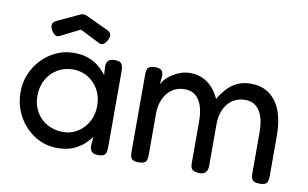

<svg xmlns="http://www.w3.org/2000/svg" viewBox="-72 -812 1544 962"><g transform="rotate(10 700.0 -330.5)"><path d="M475 9.2Q453.2 9.2 443.4 0.2Q433.5 -8.8 432.2 -27.8L435.8 -78Q426.2 -62 405 -41.5Q383.8 -21 349.6 -5.5Q315.5 10 267 10Q219 10 177.5 -9Q136 -28 104.6 -61.8Q73.2 -95.5 55.4 -139.5Q37.5 -183.5 37.5 -234.2Q37.5 -283.2 55.4 -326.4Q73.2 -369.5 105.1 -402.8Q137 -436 178.4 -455Q219.8 -474 267 -474Q310.8 -474 341.8 -462.5Q372.8 -451 395.5 -432.2Q418.2 -413.5 435.2 -390.5L432.5 -433.2Q432.2 -454.5 442.5 -464.4Q452.8 -474.2 476 -474.2Q494.8 -474.2 503.5 -468.2Q512.2 -462.2 515.1 -451Q518 -439.8 518 -423.8V-38Q518 -23.5 515.1 -12.6Q512.2 -1.8 503.1 3.8Q494 9.2 475 9.2ZM281.5 -74.2Q322.2 -74.2 355.4 -95.1Q388.5 -116 408.1 -151.6Q427.8 -187.2 427.8 -232.5Q427.8 -280.2 407.4 -315.8Q387 -351.2 353.4 -371.4Q319.8 -391.5 279.5 -391.5Q233.2 -391.5 198.4 -370.2Q163.5 -349 143.8 -313Q124 -277 124 -230.8Q124 -186.2 143.9 -150.8Q163.8 -115.2 199.5 -94.8Q235.2 -74.2 281.5 -74.2ZM281.5 -672.5Q286.5 -672.5 290 -671.6Q293.5 -670.8 297.2 -669L403.8 -619.2Q424.5 -611.5 429.2 -598.6Q434 -585.8 424 -567.2Q414.8 -550 404.5 -543.9Q394.2 -537.8 382.5 -544L281.5 -595L180.8 -544.5Q169.2 -539 158.8 -545.2Q148.2 -551.5 138.8 -569Q129.2 -587.5 134.2 -599.4Q139.2 -611.2 158.8 -619.2L265.5 -669Q269 -670.8 272.8 -671.6Q276.5 -672.5 281.5 -672.5Z M680 9.8Q661.2 9.8 652 4.1Q642.8 -1.5 640 -11.6Q637.2 -21.8 637.2 -35.5V-432.2Q637.2 -445.5 640.1 -454.8Q643 -464 652.6 -469.1Q662.2 -474.2 681.2 -474.2Q703 -474.2 712.6 -465.4Q722.2 -456.5 722.2 -436.2L718 -392.5Q724.8 -408.2 739 -422.9Q753.2 -437.5 772.6 -449.6Q792 -461.8 814.1 -468.9Q836.2 -476 858.8 -476Q893.5 -476 921.4 -463.5Q949.2 -451 971.1 -427.8Q993 -404.5 1008.2 -370.8Q1028.2 -404 1050.6 -427.4Q1073 -450.8 1101.8 -463.4Q1130.5 -476 1166.5 -476Q1224 -476 1262.5 -447.5Q1301 -419 1320.6 -367.2Q1340.2 -315.5 1340.2 -244.2V-34.8Q1340.2 -21 1337.4 -10.9Q1334.5 -0.8 1325.2 4.5Q1316 9.8 1296.2 9.8Q1276.8 9.8 1267.1 4Q1257.5 -1.8 1254.8 -11.9Q1252 -22 1252 -35.8V-245.2Q1252 -289.5 1241.2 -322.2Q1230.5 -355 1209.1 -373.1Q1187.8 -391.2 1153.8 -391.2Q1118 -391.2 1090.6 -373.4Q1063.2 -355.5 1047.9 -322.8Q1032.5 -290 1032.5 -245V-34Q1032.5 -18.8 1026.6 -7.9Q1020.8 3 1008.9 7.5Q997 12 979.5 9Q963.8 7.5 956 1.4Q948.2 -4.8 946.2 -14.5Q944.2 -24.2 944.2 -35.8V-245.2Q944.2 -289.5 933.6 -322.4Q923 -355.2 901.6 -373.2Q880.2 -391.2 846 -391.2Q809.5 -391.2 782.2 -372.6Q755 -354 739.9 -321.1Q724.8 -288.2 724.8 -245.2V-34.5Q724.8 -20.8 721.9 -10.6Q719 -0.5 709.4 4.6Q699.8 9.8 680 9.8Z"/></g></svg>

Font: Fredoka Light
Style: Regular
Weight: 300
Designer: Ben Nathan
Foundry: Milena B. Brandão, Ben Nathan
Version: Version 2.001